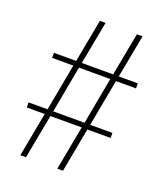

<svg xmlns="http://www.w3.org/2000/svg" viewBox="-133 -804 765 893"><g transform="rotate(20 250.0 -357.0)"><path d="M73 0H101L142 -219H297L256 0H284L325 -219H440V-244H330L373 -476H472V-501H378L418 -714H390L350 -501H195L235 -714H207L167 -501H57V-476H162L119 -244H25V-219H114ZM147 -244 190 -476H345L302 -244Z"/></g></svg>

Font: Noto Serif Devanagari Condensed Thin
Style: Regular
Weight: 100
Width: 3
Designer: Universal Thirst, Indian Type Foundry and the Monotype Design Team
Foundry: Monotype Imaging Inc.
Version: Version 2.004